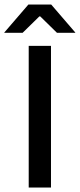

<svg xmlns="http://www.w3.org/2000/svg" viewBox="-58 -846 360 866"><path d="M172 0H71.5V-639H172ZM70 -825.5H173L281.5 -699.5V-698H199L123.5 -772H119.5L44 -698H-38.5V-699.5Z"/></svg>

Font: Anek Gurmukhi Medium Medium
Style: Regular
Weight: 500
Version: Version 1.003